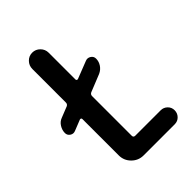

<svg xmlns="http://www.w3.org/2000/svg" viewBox="-213 -828 926 926"><g transform="rotate(-45 250.0 -365.0)"><path d="M58.6 -317.4Q43.9 -311.5 30.8 -320.3Q17.6 -329.1 17.6 -344.7Q17.6 -364.3 28.8 -382.3Q40 -400.4 58.6 -407.2L115.2 -429.7Q125 -434.6 125 -445.3V-673.8Q125 -697.3 141.1 -713.9Q157.2 -730.5 180.2 -730.5Q203.1 -730.5 219.7 -713.9Q236.3 -697.3 236.3 -673.8V-491.2Q236.3 -487.3 239.3 -485.4Q242.2 -483.4 246.1 -484.4L335.9 -519.5Q350.6 -525.4 364.3 -516.6Q377.9 -507.8 377.9 -492.2Q377.9 -472.7 366.7 -455.6Q355.5 -438.5 335.9 -429.7L246.1 -393.6Q236.3 -388.7 236.3 -377.9V-107.4Q236.3 -96.7 247.1 -95.7H421.9Q441.4 -95.7 455.6 -82Q469.7 -68.4 469.7 -48.3Q469.7 -28.3 456.1 -14.2Q442.4 0 421.9 0H210Q174.8 0 149.9 -24.9Q125 -49.8 125 -85V-333Q125 -336.9 122.1 -338.9Q119.1 -340.8 115.2 -339.8Z"/></g></svg>

Font: Rounded-X Mgen+ 2m medium
Style: Regular
Weight: 500
Designer: [Source Han Sans]
Ryoko NISHIZUKA  (kana & ideographs); Paul D. Hunt (Latin, Greek & Cyrillic); Wenlong ZHANG  (bopomofo
Version: Version 1.059.20150602